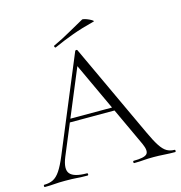

<svg xmlns="http://www.w3.org/2000/svg" viewBox="-116 -884 928 986"><g transform="rotate(-15 348.0 -391.0)"><path d="M200 -287 209 -305H468L475 -287ZM694 -12Q698 -12 698 -6Q698 0 694 0Q666 0 636.5 -2Q607 -4 580 -4Q549 -4 526.5 -2Q504 0 477 0Q473 0 473 -6Q473 -12 477 -12Q533 -12 547.5 -27Q562 -42 543 -84L317 -570L336 -587L143 -123Q118 -62 139 -37Q160 -12 228 -12Q233 -12 233 -6Q233 0 228 0Q198 0 173 -2Q148 -4 110 -4Q75 -4 53.5 -2Q32 0 2 0Q-2 0 -2 -6Q-2 -12 2 -12Q29 -12 49 -22Q69 -32 86.5 -58Q104 -84 124 -132L333 -635Q335 -638 339.5 -638Q344 -638 345 -635L577 -137Q600 -87 618 -59.5Q636 -32 654 -22Q672 -12 694 -12ZM241 -678Q237 -677 235 -682.5Q233 -688 236 -689Q286 -712 326.5 -735.5Q367 -759 408 -781Q411 -783 422 -780Q433 -777 444.5 -771.5Q456 -766 462 -761.5Q468 -757 463 -756Q396 -739 344 -720Q292 -701 241 -678Z"/></g></svg>

Font: Cormorant Garamond Light
Style: Regular
Weight: 300
Designer: Christian Thalmann (Catharsis Fonts)
Foundry: Catharsis Fonts
Version: Version 4.001